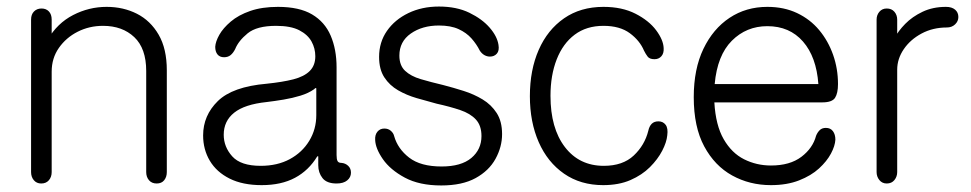

<svg xmlns="http://www.w3.org/2000/svg" viewBox="-20 -551 2970 587"><path d="M106 10Q92 10 83.5 0Q75 -10 75 -25V-491Q75 -507 84 -516Q93 -525 107 -525Q121 -525 129.5 -516Q138 -507 138 -491V-413L126 -430Q155 -480 203.5 -505Q252 -530 306 -530Q357 -530 398.5 -509Q440 -488 465 -445Q490 -402 490 -336V-25Q490 -10 482 0Q474 10 459 10Q444 10 435.5 0Q427 -10 427 -25V-334Q427 -403 390.5 -437.5Q354 -472 295 -472Q253 -472 217.5 -454Q182 -436 160 -404.5Q138 -373 138 -332V-25Q138 -10 129.5 0Q121 10 106 10Z M780 15Q722 15 682 -5Q642 -25 621.5 -59.5Q601 -94 601 -137Q601 -198 646 -242Q691 -286 795 -295Q844 -300 877 -308.5Q910 -317 927 -334Q944 -351 944 -379Q944 -403 932.5 -424Q921 -445 895 -458.5Q869 -472 824 -472Q765 -472 737 -449Q709 -426 699 -401Q693 -389 685 -382.5Q677 -376 665 -376Q652 -376 645 -384.5Q638 -393 638 -408Q639 -424 650.5 -444.5Q662 -465 685.5 -485Q709 -505 745 -517.5Q781 -530 830 -530Q895 -530 934 -507Q973 -484 991 -442Q1009 -400 1009 -345V-77Q1009 -64 1012 -58.5Q1015 -53 1024 -53Q1036 -52 1044.5 -44Q1053 -36 1053 -23Q1053 -9 1041.5 0.5Q1030 10 1009 10Q979 10 966 -6.5Q953 -23 953 -46V-73H950Q924 -30 882 -7.5Q840 15 780 15ZM777 -44Q828 -44 866 -64.5Q904 -85 925.5 -120.5Q947 -156 947 -199V-280Q947 -282 945.5 -282Q944 -282 940 -278Q923 -266 898.5 -258.5Q874 -251 847 -246.5Q820 -242 795 -239Q728 -232 696 -206.5Q664 -181 664 -139Q664 -102 690 -73Q716 -44 777 -44Z M1329 16Q1262 16 1217.5 -8Q1173 -32 1150.5 -64.5Q1128 -97 1127 -123Q1126 -139 1134 -148.5Q1142 -158 1155 -158Q1167 -158 1175 -151Q1183 -144 1185 -135Q1196 -96 1231 -69Q1266 -42 1330 -42Q1390 -42 1421 -68Q1452 -94 1452 -135Q1452 -167 1435 -185.5Q1418 -204 1387 -214.5Q1356 -225 1315 -234Q1285 -242 1254 -251Q1223 -260 1197 -275Q1171 -290 1155 -314.5Q1139 -339 1139 -377Q1139 -422 1163 -456.5Q1187 -491 1228.5 -511Q1270 -531 1322 -531Q1376 -531 1415 -512Q1454 -493 1477 -466.5Q1500 -440 1504 -414Q1507 -396 1499 -387Q1491 -378 1478 -378Q1469 -378 1461 -382.5Q1453 -387 1447 -396Q1437 -416 1421.5 -433.5Q1406 -451 1382 -462Q1358 -473 1322 -473Q1271 -473 1236 -448.5Q1201 -424 1201 -381Q1201 -351 1218.5 -334.5Q1236 -318 1266.5 -309Q1297 -300 1335 -291Q1366 -283 1397.5 -273Q1429 -263 1455.5 -247Q1482 -231 1498.5 -205.5Q1515 -180 1515 -141Q1515 -102 1495 -65.5Q1475 -29 1434 -6.5Q1393 16 1329 16Z M1824 15Q1755 15 1704.5 -20Q1654 -55 1627 -116.5Q1600 -178 1600 -257Q1600 -337 1627 -398.5Q1654 -460 1704.5 -495Q1755 -530 1825 -530Q1882 -530 1923 -509Q1964 -488 1986 -458.5Q2008 -429 2009 -404Q2010 -388 2002 -379Q1994 -370 1981 -370Q1966 -370 1960 -378Q1954 -386 1949 -396Q1936 -427 1905.5 -449.5Q1875 -472 1825 -472Q1773 -472 1737 -445Q1701 -418 1682 -369.5Q1663 -321 1663 -258Q1663 -159 1707 -101.5Q1751 -44 1826 -44Q1884 -44 1917.5 -75.5Q1951 -107 1962 -151Q1965 -165 1972.5 -172.5Q1980 -180 1993 -180Q2007 -180 2015 -169.5Q2023 -159 2020 -137Q2018 -116 2004.5 -90Q1991 -64 1967 -40Q1943 -16 1907.5 -0.5Q1872 15 1824 15Z M2337 15Q2272 15 2218.5 -14.5Q2165 -44 2133 -103.5Q2101 -163 2101 -254Q2101 -340 2130.5 -401.5Q2160 -463 2210.5 -496.5Q2261 -530 2326 -530Q2377 -530 2417 -511Q2457 -492 2484.5 -459Q2512 -426 2527 -383.5Q2542 -341 2542 -294Q2542 -266 2533 -252Q2524 -238 2494 -238H2164Q2168 -168 2192.5 -125.5Q2217 -83 2255 -64Q2293 -45 2337 -45Q2395 -45 2430 -71.5Q2465 -98 2475 -136Q2479 -146 2486 -153Q2493 -160 2505 -160Q2519 -160 2526.5 -150Q2534 -140 2534 -124Q2533 -105 2520.5 -81.5Q2508 -58 2484 -36Q2460 -14 2423 0.5Q2386 15 2337 15ZM2165 -294H2482Q2476 -377 2435 -424Q2394 -471 2326 -471Q2262 -471 2217.5 -426.5Q2173 -382 2165 -294Z M2691 10Q2677 10 2668.5 -0.5Q2660 -11 2660 -25V-491Q2660 -505 2668.5 -515Q2677 -525 2691 -525Q2706 -525 2714.5 -515Q2723 -505 2723 -491V-419L2716 -436Q2726 -456 2747.5 -478Q2769 -500 2800.5 -515Q2832 -530 2872 -530Q2890 -530 2900 -521.5Q2910 -513 2910 -499Q2910 -486 2900 -476.5Q2890 -467 2875 -467Q2832 -467 2797.5 -448.5Q2763 -430 2743 -400.5Q2723 -371 2723 -338V-25Q2723 -11 2714.5 -0.5Q2706 10 2691 10Z"/></svg>

Font: National Park Light
Style: Regular
Weight: 300
Designer: Andrea Herstowski, Ben Hoepner
Version: Version 1.009